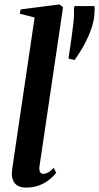

<svg xmlns="http://www.w3.org/2000/svg" viewBox="-20 -837 448 868"><path d="M158 -81.5Q157 -64.5 162 -57.8Q167 -51 176 -51Q185 -51 196.5 -56.8Q208 -62.5 222.5 -78L234 -56Q219.5 -37.5 199.5 -22.2Q179.5 -7 154 2Q128.5 11 97.5 11Q79 11 64.5 4.8Q50 -1.5 41.8 -15.8Q33.5 -30 33.5 -53Q33.5 -57.5 34.5 -65.5Q35.5 -73.5 36.8 -83.2Q38 -93 39.5 -102.5L136.5 -758L69.5 -775L73.5 -794.5L248.5 -817L265 -804.5ZM317 -565.5 291.5 -571.5 290 -575Q297 -618.5 302.2 -657.5Q307.5 -696.5 311.5 -730Q314 -750 314.5 -768.5Q315 -787 314.5 -802.5L317.5 -809.5H407Q408.5 -801.5 408 -796.2Q407.5 -791 407 -776.5Q405.5 -745.5 394 -710.5Q382.5 -675.5 363 -639Q343.5 -602.5 317 -565.5Z"/></svg>

Font: Merriweather 120pt SemiBold
Style: Italic
Weight: 600
Italic angle: -7.8°
Version: Version 2.101